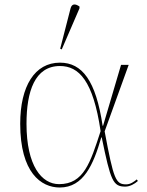

<svg xmlns="http://www.w3.org/2000/svg" viewBox="-20 -825 656 855"><path d="M255 -605 334 -788V-796C317 -808 300 -811 294 -787L248 -608ZM246 10C352 10 396 -92 431 -213H433C473 -19 483 6 538 6C558 6 580 -6 594 -19L589 -26C577 -16 561 -4 542 -4C495 -4 486 -26 446 -240L553 -536H519L439 -265H437C407 -466 346 -546 247 -546C135 -546 70 -442 70 -274C70 -56 163 10 246 10ZM243 -5C166 -5 98 -86 98 -274C98 -418 135 -531 247 -531C331 -531 395 -466 428 -241C382 -100 353 -5 243 -5Z"/></svg>

Font: Noto Serif Display Thin
Style: Regular
Weight: 100
Designer: Monotype Design Team
Foundry: Monotype Imaging Inc.
Version: Version 2.009